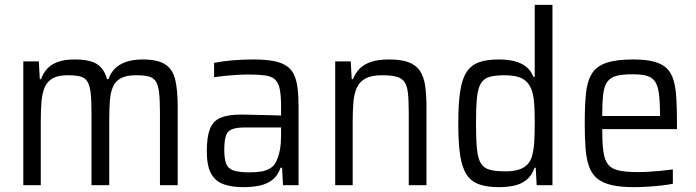

<svg xmlns="http://www.w3.org/2000/svg" viewBox="-20 -763 2866 791"><path d="M76 0V-510H140L144 -437H149Q158 -462 174.5 -480Q191 -498 218.5 -508Q246 -518 287 -518Q350 -518 379.5 -499Q409 -480 421 -437H427Q436 -463 453.5 -480.5Q471 -498 499.5 -508Q528 -518 568 -518Q630 -518 661 -497.5Q692 -477 702 -434.5Q712 -392 712 -324V0H639V-297Q639 -350 635.5 -381Q632 -412 622 -427.5Q612 -443 592.5 -448Q573 -453 541 -453Q501 -453 478.5 -441Q456 -429 445.5 -405.5Q435 -382 432.5 -347Q430 -312 430 -264V0H357V-297Q357 -349 353.5 -380Q350 -411 340 -427Q330 -443 310.5 -448Q291 -453 259 -453Q220 -453 197.5 -440.5Q175 -428 164.5 -404Q154 -380 151 -345Q148 -310 148 -264V0Z M983 8Q932 8 898.5 -5Q865 -18 848.5 -50Q832 -82 832 -140Q832 -198 844.5 -231Q857 -264 888 -277.5Q919 -291 973 -291Q985 -291 1004 -290.5Q1023 -290 1046 -289.5Q1069 -289 1092.5 -288.5Q1116 -288 1138 -287V-322Q1138 -369 1132.5 -396Q1127 -423 1112.5 -436Q1098 -449 1071 -452.5Q1044 -456 1001 -456Q982 -456 956.5 -454.5Q931 -453 906 -450.5Q881 -448 862 -445V-504Q897 -511 938.5 -514.5Q980 -518 1024 -518Q1072 -518 1105 -512Q1138 -506 1159 -492.5Q1180 -479 1191 -456Q1202 -433 1206 -400Q1210 -367 1210 -323V0H1146L1142 -72H1136Q1124 -38 1100 -20.5Q1076 -3 1045.5 2.5Q1015 8 983 8ZM1008 -53Q1035 -53 1056.5 -56.5Q1078 -60 1094.5 -70.5Q1111 -81 1119 -100Q1129 -122 1133.5 -147.5Q1138 -173 1138 -207V-238H992Q956 -238 937 -231Q918 -224 911 -204.5Q904 -185 904 -145Q904 -108 912 -88Q920 -68 942.5 -60.5Q965 -53 1008 -53Z M1361 0V-510H1425L1429 -437H1434Q1444 -462 1461.5 -480Q1479 -498 1508.5 -508Q1538 -518 1583 -518Q1633 -518 1663.5 -506.5Q1694 -495 1710 -471Q1726 -447 1731.5 -410Q1737 -373 1737 -321V0H1664V-297Q1664 -349 1660.5 -380Q1657 -411 1645.5 -426.5Q1634 -442 1612 -447.5Q1590 -453 1554 -453Q1510 -453 1485.5 -439.5Q1461 -426 1450 -401.5Q1439 -377 1436 -342.5Q1433 -308 1433 -264V0Z M2035 8Q1986 8 1953 -4Q1920 -16 1901.5 -45Q1883 -74 1875.5 -125Q1868 -176 1868 -254Q1868 -333 1875.5 -384.5Q1883 -436 1901.5 -465Q1920 -494 1952 -506Q1984 -518 2034 -518Q2071 -518 2099 -511Q2127 -504 2147 -488.5Q2167 -473 2178 -446H2183V-743H2256V0H2191L2187 -72H2182Q2171 -39 2148.5 -21.5Q2126 -4 2097.5 2Q2069 8 2035 8ZM2063 -57Q2108 -57 2134.5 -71.5Q2161 -86 2171 -117Q2179 -145 2181 -178Q2183 -211 2183 -263Q2183 -302 2181 -332.5Q2179 -363 2173 -384Q2162 -421 2135.5 -437Q2109 -453 2060 -453Q2021 -453 1997.5 -446.5Q1974 -440 1961.5 -420Q1949 -400 1945 -360.5Q1941 -321 1941 -255Q1941 -189 1945 -149Q1949 -109 1961.5 -89.5Q1974 -70 1998.5 -63.5Q2023 -57 2063 -57Z M2592 8Q2537 8 2500 -0.5Q2463 -9 2440.5 -27.5Q2418 -46 2407 -76.5Q2396 -107 2392.5 -151Q2389 -195 2389 -254Q2389 -327 2394 -377.5Q2399 -428 2418 -459Q2437 -490 2477.5 -504Q2518 -518 2588 -518Q2641 -518 2674.5 -509Q2708 -500 2727 -481.5Q2746 -463 2755 -432Q2764 -401 2766.5 -357Q2769 -313 2769 -255V-231H2461Q2461 -176 2465.5 -141Q2470 -106 2484 -87Q2498 -68 2527.5 -61Q2557 -54 2607 -54Q2629 -54 2654 -55.5Q2679 -57 2704.5 -59.5Q2730 -62 2752 -65V-6Q2734 -2 2707 1Q2680 4 2650 6Q2620 8 2592 8ZM2699 -266V-294Q2699 -349 2694 -381.5Q2689 -414 2676.5 -430Q2664 -446 2641.5 -451.5Q2619 -457 2586 -457Q2544 -457 2519.5 -450.5Q2495 -444 2482 -426Q2469 -408 2465 -374Q2461 -340 2461 -285H2718Z"/></svg>

Font: Saira SemiCondensed
Style: Regular
Weight: 400
Width: 4
Designer: Hector Gatti with collaboration of the Omnibus-Type team
Foundry: Omnibus-Type
Version: Version 1.101